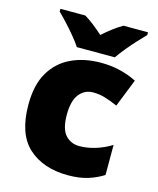

<svg xmlns="http://www.w3.org/2000/svg" viewBox="-116 -847 770 938"><g transform="rotate(15 269.5 -378.0)"><path d="M318 10Q192 10 117 -58Q42 -126 42 -274Q42 -375 80 -438.5Q118 -502 183.5 -532.5Q249 -563 333 -563Q384 -563 429.5 -552Q475 -541 514 -521L458 -380Q424 -395 394.5 -404Q365 -413 333 -413Q290 -413 263 -379Q236 -345 236 -275Q236 -203 263.5 -172.5Q291 -142 334 -142Q375 -142 416.5 -155Q458 -168 495 -191V-39Q461 -17 418 -3.5Q375 10 318 10ZM198 -606Q183 -629 160.5 -656Q138 -683 114.5 -708.5Q91 -734 72 -752V-766H198Q224 -750 245.5 -733Q267 -716 293 -693Q319 -716 342 -733.5Q365 -751 391 -766H515V-752Q498 -735 474.5 -709.5Q451 -684 428.5 -656.5Q406 -629 390 -606Z"/></g></svg>

Font: Noto Sans Khmer UI Black
Style: Regular
Weight: 900
Designer: Danh Hong and the Monotype Design Team
Foundry: Monotype Imaging Inc.
Version: Version 2.002; ttfautohint (v1.8.4.7-5d5b)